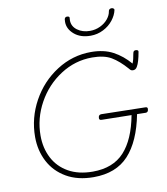

<svg xmlns="http://www.w3.org/2000/svg" viewBox="-96 -987 922 1063"><g transform="rotate(-10 365.0 -455.0)"><path d="M94 -280Q94 -210 123 -154Q152 -98 208.5 -66Q265 -34 345 -34Q459 -34 522 -102.5Q585 -171 610 -305L443 -308Q429 -308 429 -319Q429 -339 446 -339L693 -334Q705 -334 705 -324Q705 -314 701 -309Q697 -304 690 -304L641 -305Q612 -156 541.5 -79.5Q471 -3 345 -3Q255 -3 191.5 -40Q128 -77 95.5 -139.5Q63 -202 63 -278Q63 -385 115 -479.5Q167 -574 256 -631Q345 -688 449 -688Q521 -688 572.5 -660.5Q624 -633 665 -585Q674 -607 678 -635Q680 -647 683.5 -651Q687 -655 695 -655Q702 -655 706 -652Q710 -649 709 -644Q699 -586 685 -563Q677 -548 662 -548Q655 -548 650.5 -550.5Q646 -553 640 -561Q598 -609 557.5 -633Q517 -657 450 -657Q354 -657 272 -604Q190 -551 142 -464Q94 -377 94 -280ZM337 -877Q337 -887 338 -892Q339 -897 342.5 -900.5Q346 -904 351 -904Q366 -904 366 -896L365 -881Q365 -847 394 -825.5Q423 -804 465 -804Q496 -804 523 -817Q550 -830 566.5 -850.5Q583 -871 586 -892Q588 -907 604 -907Q609 -907 614 -903.5Q619 -900 618 -895Q612 -866 590.5 -838.5Q569 -811 535.5 -794Q502 -777 464 -777Q407 -777 372 -807Q337 -837 337 -877Z"/></g></svg>

Font: Mali ExtraLight
Style: Italic
Weight: 275
Italic angle: -10°
Version: Version 1.000; ttfautohint (v1.6)